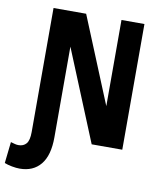

<svg xmlns="http://www.w3.org/2000/svg" viewBox="-139 -766 873 1038"><g transform="rotate(10 297.5 -246.5)"><path d="M-44 181 -31 64Q-17 68 -7.5 70.5Q2 73 12 73Q39 73 54.5 55Q70 37 70 -9V-690H249L443 -217V-690H569V0H401L196 -500V-2Q196 97 155 147Q114 197 40 197Q21 197 -3 192.5Q-27 188 -44 181Z"/></g></svg>

Font: Radio Canada Condensed
Style: Bold
Weight: 700
Width: 3
Designer: Charles Daoud, Etienne Aubert Bonn, Alexandre Saumier Demers, Jacques Le Bailly
Foundry: Radio-Canada
Version: Version 2.104; ttfautohint (v1.8.4.7-5d5b);gftools[0.9.28.de